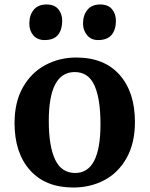

<svg xmlns="http://www.w3.org/2000/svg" viewBox="-20 -827 669 858"><path d="M320 -570Q446 -570 514.5 -492.5Q583 -415 583 -282Q583 -187 545.5 -120.5Q508 -54 445.5 -21.5Q383 11 308 11Q183 11 114 -66.5Q45 -144 45 -277Q45 -371 82.5 -437Q120 -503 183 -536.5Q246 -570 320 -570ZM429 -272Q429 -386 402 -445.5Q375 -505 314 -505Q198 -505 198 -287Q198 -173 226.5 -113.5Q255 -54 316 -54Q429 -54 429 -272ZM111 -721Q111 -759 130.5 -783Q150 -807 188 -807Q223 -807 240.5 -786Q258 -765 258 -734Q258 -695 239.5 -671.5Q221 -648 179 -648Q147 -648 129 -669Q111 -690 111 -721ZM351 -721Q351 -759 370.5 -783Q390 -807 428 -807Q463 -807 480.5 -786Q498 -765 498 -734Q498 -695 479 -671.5Q460 -648 418 -648Q387 -648 369 -670Q351 -692 351 -721Z"/></svg>

Font: Koeln Type Serif
Style: Bold
Weight: 700
Designer: Eben Sorkin
Foundry: Eben Sorkin
Version: Version 2.002